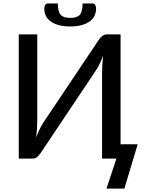

<svg xmlns="http://www.w3.org/2000/svg" viewBox="-20 -917 837 1110"><path d="M699 173.5H595.5L653 0H570V-495Q570 -540 576 -594.5Q557.5 -546 536.5 -513L215.5 -33Q208 -20.5 195.8 -10.2Q183.5 0 168 0H88.5V-718H195.5V-223Q195.5 -178 189.5 -124Q208 -172.5 228.5 -205L550 -685Q557.5 -697.5 569.8 -707.8Q582 -718 597.5 -718H677V-83H776ZM386 -764Q316 -764 276 -791.2Q236 -818.5 236 -868Q236 -879 241.2 -888Q246.5 -897 257 -897H314.5Q314.5 -850 330.2 -831.8Q346 -813.5 386 -813.5Q426 -813.5 441.8 -831.8Q457.5 -850 457.5 -897H514.5Q525 -897 530.2 -888Q535.5 -879 535.5 -868Q535.5 -818.5 495.5 -791.2Q455.5 -764 386 -764Z"/></svg>

Font: Verano Sans Medium
Style: Regular
Weight: 500
Designer: Lukasz Dziedzic with Adam Twardoch and Botio Nikoltchev
Foundry: tyPoland Lukasz Dziedzic
Version: Version 3.001;December 28, 2019;FontCreator 12.0.0.2547 64-b